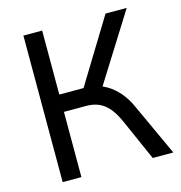

<svg xmlns="http://www.w3.org/2000/svg" viewBox="-107 -815 858 910"><g transform="rotate(-15 322.5 -359.5)"><path d="M89 0V-719H181V-405H312L289 -387L492 -719H596L377 -370L341 -401Q381 -396 412.5 -377Q444 -358 470.5 -327Q497 -296 516 -252L632 0H531L438 -210Q411 -268 376.5 -294Q342 -320 290 -320H181V0Z"/></g></svg>

Font: Nunitoga
Style: Medium
Weight: 500
Designer: Vernon Adams
Foundry: Vernon Adams
Version: Version 1.0